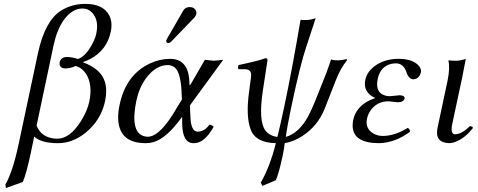

<svg xmlns="http://www.w3.org/2000/svg" viewBox="-20 -718 2428 976"><path d="M136.2 61Q114.7 162.1 96.2 207L10.3 237.8L7.3 220.2Q44.9 156.2 75.7 9.8L173.3 -449.2Q208.5 -610.8 288.6 -663.1Q345.2 -698.7 414.6 -698.2Q504.9 -698.2 535.6 -639.2Q553.2 -604 543 -556.2Q522.9 -462.9 439.5 -418.5Q421.4 -409.2 402.8 -402.8L402.3 -400.9Q492.7 -368.2 513.2 -302.2Q525.9 -259.3 514.2 -204.1Q493.7 -107.4 414.6 -43Q348.6 10.3 273.9 9.8Q188 9.3 153.8 -23.9ZM166 -79.6Q190.4 -18.1 262.2 -13.2Q268.1 -12.7 272.9 -13.2Q335.4 -13.2 392.6 -104Q423.8 -154.8 433.6 -200.2Q452.6 -289.1 416 -344.7Q396.5 -373.5 365.2 -382.8Q335.9 -370.1 314.5 -370.1Q284.2 -370.1 282.7 -393.6Q282.7 -398.4 283.7 -402.8Q290 -426.8 317.9 -428.2Q350.6 -427.7 376 -418Q417 -432.1 451.2 -498.5Q464.8 -524.9 469.2 -545.9Q484.4 -616.7 447.3 -654.8Q427.7 -674.8 399.4 -674.8Q345.7 -674.8 302.7 -614.3Q269.5 -565.9 252.9 -490.2Z M943.4 -682.1Q969.2 -682.1 977.1 -661.1Q979 -653.8 978 -647Q975.1 -636.7 968.3 -628.9L850.6 -506.8Q842.8 -499.5 836.4 -499Q825.7 -499 825.2 -508.8Q825.2 -510.7 825.2 -512.2Q826.7 -516.6 829.6 -522L912.1 -665Q922.4 -681.6 943.4 -682.1ZM945.3 -182.1 947.8 -127Q950.2 -49.8 983.9 -48.8Q1014.6 -48.8 1037.1 -74.7Q1041 -79.6 1044.4 -84Q1059.1 -83 1065.9 -73.2Q1025.9 -2 981.9 7.8Q972.2 9.8 961.4 9.8Q908.2 7.8 906.2 -86.9L905.8 -124Q826.7 -14.6 760.3 4.4Q740.7 9.8 720.7 9.8Q583.5 9.8 580.6 -117.2Q580.1 -149.4 588.4 -187Q620.6 -337.9 741.2 -395Q792.5 -418.9 844.7 -418.9Q930.2 -418.9 941.4 -320.8Q942.9 -306.2 943.4 -290Q943.4 -280.3 948.7 -289.6Q949.7 -291 950.7 -292L1021.5 -414.1Q1028.3 -414.1 1043.9 -411.6Q1059.6 -409.2 1066.4 -409.2Q1073.7 -409.2 1092.3 -411.6Q1108.9 -414.1 1114.7 -414.1ZM904.8 -211.9 903.8 -231.9Q900.9 -349.6 867.2 -376Q852.5 -386.7 833 -387.2Q771.5 -387.2 721.2 -318.8Q687.5 -272 673.8 -209Q640.6 -51.8 708 -26.9Q719.7 -22.9 732.4 -22.9Q796.4 -24.9 880.4 -172.9Z M1616.2 -290Q1640.1 -346.2 1663.1 -416Q1674.8 -411.1 1697.8 -411.1Q1719.7 -411.6 1742.2 -418L1743.7 -411.1Q1711.4 -370.6 1689.9 -316.9L1629.4 -163.1Q1595.2 -78.1 1517.6 -26.9Q1474.1 1.5 1427.2 9.8Q1425.3 33.7 1417 73.2Q1398.4 160.6 1382.3 198.2L1313.5 227.1L1305.7 210Q1351.6 131.3 1382.3 9.8Q1279.8 7.8 1254.4 -59.3Q1229 -126.5 1246.1 -251L1256.3 -329.1Q1260.7 -365.2 1225.1 -366.2H1191.4Q1188 -377.9 1192.9 -387.2Q1291.5 -408.2 1329.1 -421.9Q1339.4 -421.9 1339.8 -415Q1339.8 -412.1 1339.4 -409.2L1316.4 -258.8Q1293 -104 1328.6 -55.2Q1350.1 -26.9 1390.1 -22Q1402.8 -71.8 1423.3 -168Q1462.9 -353.5 1507.8 -617.2Q1515.1 -616.2 1537.6 -616.2Q1555.7 -616.2 1584.5 -625L1535.6 -476.1Q1506.3 -390.1 1460.4 -172.9Q1440.4 -78.6 1433.1 -22Q1500.5 -42 1546.9 -127.4Q1564.5 -160.2 1584 -209Z M1845.7 -115.2Q1835 -65.4 1877.4 -39.6Q1899.4 -26.9 1926.3 -26.9Q1986.3 -27.3 2052.7 -67.9Q2065.4 -61 2063.5 -47.9Q1988.8 7.8 1907.2 9.8Q1774.9 9.8 1772.5 -77.6Q1772.5 -92.8 1775.4 -107.9Q1789.6 -174.8 1859.9 -208.5Q1872.6 -214.4 1886.2 -219.2V-220.2Q1824.2 -249.5 1836.9 -312Q1846.7 -358.4 1895.5 -389.6Q1941.4 -418.5 2005.4 -418.9Q2078.6 -418.9 2109.9 -382.8Q2123 -366.2 2119.6 -350.1Q2110.8 -316.9 2081.5 -314.9Q2061.5 -314.9 2050.3 -340.3Q2049.3 -342.8 2047.9 -346.2Q2032.7 -395 1994.6 -396Q1937.5 -396 1911.6 -350.1Q1903.8 -335.9 1900.4 -318.8Q1884.8 -245.1 1940.9 -231.4Q1951.2 -229 1961.9 -229Q1962.4 -229 1973.1 -230Q2008.3 -233.9 2012.2 -233.9Q2038.6 -232.4 2036.6 -216.8Q2030.8 -198.2 2003.4 -198.2Q1999.5 -198.2 1981 -200.2Q1960.4 -202.6 1955.6 -203.1Q1894 -203.1 1861.3 -152.8Q1850.1 -135.3 1845.7 -115.2Z M2254.9 -307.1Q2268.6 -374 2259.3 -409.2L2261.7 -411.1Q2273.4 -409.2 2300.3 -409.2Q2322.8 -409.7 2347.7 -418.9Q2347.7 -418 2330.1 -327.1L2278.3 -85Q2269 -36.1 2293 -35.2Q2327.6 -36.1 2368.7 -77.1Q2381.8 -74.2 2382.8 -71.3Q2383.3 -68.8 2383.8 -66.9Q2341.8 -13.7 2292 4.4Q2276.4 9.8 2264.2 9.8Q2188.5 7.8 2204.1 -67.9Z"/></svg>

Font: Linux Libertine Display Slanted O
Style: Slanted
Weight: 400
Designer: Philipp H. Poll
Foundry: Philipp H. Poll
Version: Version 5.0.9